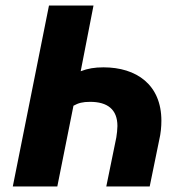

<svg xmlns="http://www.w3.org/2000/svg" viewBox="-20 -670 664 690"><path d="M26 0H186L244 -290C262 -300 277 -304 304 -304C366 -304 402 -277 402 -217C402 -206 400 -188 398 -176L362 0H518L552 -166C558 -191 560 -216 560 -236C560 -366 470 -428 352 -428C320 -428 296 -424 270 -414L316 -650H156Z"/></svg>

Font: Source Sans Pro Black
Style: Italic
Weight: 900
Italic angle: -11°
Designer: Paul D. Hunt
Foundry: Adobe Systems Incorporated
Version: Version 3.006;hotconv 1.0.111;makeotfexe 2.5.65597